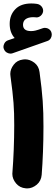

<svg xmlns="http://www.w3.org/2000/svg" viewBox="-25 -992 316 1096"><path d="M-2.9 -712.4C4.4 -692.4 23.4 -686 34.7 -686C39.1 -686 43 -686.5 46.9 -688L245.1 -757.8C262.7 -763.2 270.5 -780.8 270.5 -793.9C270.5 -796.9 270 -799.8 269.5 -803.2C265.1 -824.7 245.1 -833 231.9 -833C228 -833 224.1 -832.5 219.7 -831.1C199.2 -823.7 185.1 -819.3 176.8 -817.4C168.5 -815.4 160.2 -814.5 152.3 -814.5C121.6 -814.5 106.4 -826.7 106.4 -850.6C106.4 -876 124 -894 165.5 -894C169.9 -894 174.3 -893.6 178.7 -893.1C180.7 -892.6 182.6 -892.6 184.1 -892.6C201.2 -892.6 218.8 -907.7 221.2 -927.7V-931.6C221.2 -947.8 208 -966.3 186.5 -969.7C176.8 -971.2 166 -972.2 154.3 -972.2C114.3 -972.2 83.5 -961.4 62.5 -939.5C41 -917.5 30.3 -889.6 30.3 -856C30.3 -822.8 39.6 -795.9 58.6 -774.9L21.5 -762.2C1.5 -755.9 -5.4 -735.8 -5.4 -724.6C-5.4 -720.2 -4.4 -716.3 -2.9 -712.4ZM34.7 -558.1C52.7 -425.8 56.2 -375 56.2 -277.3C56.2 -185.1 52.2 -87.9 45.9 -7.3C45.4 -4.9 45.4 -2 45.4 0.5C45.4 20 52.7 38.1 66.9 55.2C81.1 71.8 99.1 81.1 122.1 83C124.5 83.5 127.4 83.5 129.9 83.5C149.9 83.5 168 76.2 185.1 62C201.7 47.9 210.9 29.3 212.9 6.3C219.2 -73.7 223.1 -172.4 223.1 -268.6C223.1 -379.9 218.8 -446.8 200.7 -580.6C197.8 -603.5 188 -621.1 170.9 -634.3C153.8 -647 136.2 -653.3 118.2 -653.3C114.3 -653.3 110.4 -652.8 106.4 -652.3C83.5 -649.4 65.9 -639.6 53.2 -622.6C40 -605.5 33.7 -587.9 33.7 -569.8C33.7 -565.9 34.2 -562 34.7 -558.1Z"/></svg>

Font: Mikhak Black
Style: Regular
Weight: 900
Designer: Amin Abedi
Version: Version 3.2